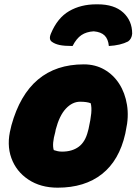

<svg xmlns="http://www.w3.org/2000/svg" viewBox="-20 -857 640 889"><path d="M414 -712Q380 -710 357 -694.5Q334 -679 316 -644Q278 -644 256.5 -648.5Q235 -653 221 -663Q204 -674 216 -702Q246 -774 300 -805.5Q354 -837 426 -837H432Q509 -837 550.5 -799Q592 -761 592 -701Q590 -677 573 -665Q538 -647 484 -644Q481 -676 464.5 -692.5Q448 -709 414 -712ZM368 -559Q421 -559 463 -535Q505 -511 532 -469Q559 -427 568 -371.5Q577 -316 563 -254L560 -238Q532 -114 452 -51Q372 12 247 12Q168 12 111.5 -25.5Q55 -63 32.5 -125.5Q10 -188 30 -264L33 -277Q111 -559 368 -559ZM351 -386Q315 -386 285 -354Q255 -322 238 -257L236 -246Q220 -190 229 -162Q238 -159 247 -157Q256 -155 268 -155Q314 -155 344.5 -177.5Q375 -200 387 -249L390 -260Q400 -305 402.5 -332.5Q405 -360 400 -379Q382 -386 351 -386Z"/></svg>

Font: Recursive Mn Csl St Blk
Style: Italic
Weight: 900
Italic angle: -15°
Monospace: yes
Version: Version 1.079;hotconv 1.0.112;makeotfexe 2.5.65598; ttfautoh